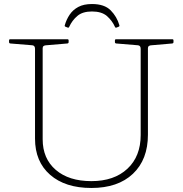

<svg xmlns="http://www.w3.org/2000/svg" viewBox="-20 -928 909 954"><path d="M437 -908Q499 -908 530 -876.5Q561 -845 573 -803Q575 -797 569 -795L559 -791Q553 -789 551 -795Q537 -826 511 -848.5Q485 -871 437 -871Q390 -871 364 -848.5Q338 -826 324 -795Q322 -789 316 -791L306 -795Q300 -797 302 -803Q310 -831 326 -855Q342 -879 369 -893.5Q396 -908 437 -908ZM715 -259Q715 -135 640.5 -64.5Q566 6 434 6Q304 6 229 -59.5Q154 -125 154 -239V-733H192V-236Q192 -140 257 -84Q322 -28 434 -28Q547 -28 613 -89.5Q679 -151 679 -257V-733H715ZM25 -727Q25 -733 31 -733H315Q321 -733 321 -727V-719Q321 -713 315 -712L209 -703Q202 -703 197 -699.5Q192 -696 192 -689V-511H154V-685Q154 -693 151 -697.5Q148 -702 141 -703L31 -712Q25 -713 25 -719ZM551 -727Q551 -733 557 -733H836Q842 -733 842 -727V-719Q842 -713 836 -712L732 -703Q725 -703 720 -699.5Q715 -696 715 -689V-511H679V-685Q679 -693 676 -697.5Q673 -702 666 -703L557 -712Q551 -713 551 -719Z"/></svg>

Font: Hahmlet Thin
Style: Regular
Weight: 250
Version: Version 1.002